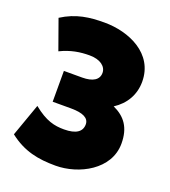

<svg xmlns="http://www.w3.org/2000/svg" viewBox="-133 -810 813 919"><g transform="rotate(20 273.5 -351.0)"><path d="M255 11C373 11 516 -63 516 -196C516 -277 482 -323 420 -351C476 -387 508 -442 508 -508C508 -652 367 -713 242 -713C167 -713 99 -705 27 -659L81 -508C134 -534 181 -541 229 -541C284 -541 315 -515 315 -483C315 -448 285 -429 231 -429H138V-272H231C293 -272 324 -256 324 -224C324 -187 295 -166 234 -166C185 -166 141 -175 76 -228L17 -62C92 -3 167 11 255 11Z"/></g></svg>

Font: Finlandica Black
Style: Regular
Weight: 900
Designer: Niklas Ekholm, Juho Hiilivirta, Jaakko Suomalainen
Foundry: Helsinki Type Studio
Version: Version 2.000;Glyphs 3.2 (3202)